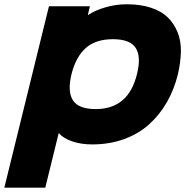

<svg xmlns="http://www.w3.org/2000/svg" viewBox="-67 -659 882 891"><path d="M568.8 -315.9Q588.9 -396 562.7 -436.5Q536.6 -477.1 457 -477.1Q377.4 -477.1 331.3 -436.3Q285.2 -395.5 265.1 -315.9Q245.1 -234.9 271.2 -193.8Q297.4 -152.8 377 -152.8Q529.8 -152.8 568.8 -315.9ZM758.8 -314.9Q741.2 -243.7 707.5 -184.8Q673.8 -126 624.8 -81.8Q575.7 -37.6 508.1 -13.2Q440.4 11.2 360.8 11.2Q309.6 11.2 268.3 -2.9Q227.1 -17.1 207 -40H205.1L143.1 211.9H-46.9L160.2 -629.9H350.1L340.8 -589.8H342.8Q374.5 -611.3 422.9 -625.2Q471.2 -639.2 521 -639.2Q584.5 -639.2 633.1 -623.3Q681.6 -607.4 711.2 -578.6Q740.7 -549.8 757.1 -509.5Q773.4 -469.2 772.5 -420.2Q771.5 -371.1 758.8 -314.9Z"/></svg>

Font: Sinkin Sans 800 Black Italic
Style: Regular
Weight: 900
Italic angle: -112°
Designer: Keith Bates
Foundry: K-Type
Version: Sinkin Sans (version 1.0)  by Keith Bates   •   © 2014   www